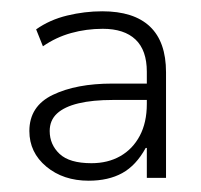

<svg xmlns="http://www.w3.org/2000/svg" viewBox="-20 -733 356 340"><path d="M137 -413Q92 -413 62 -438Q32 -463 32 -501Q32 -545 73.5 -565Q115 -585 179 -585H246V-556H180Q144 -556 119 -550Q94 -544 81 -532Q68 -520 68 -501Q68 -477 85.5 -460.5Q103 -444 142 -444Q171 -444 193 -456.5Q215 -469 227.5 -492.5Q240 -516 240 -549V-606Q240 -644 220 -663Q200 -682 162 -682Q133 -682 106 -674.5Q79 -667 56 -651L44 -681Q68 -698 99 -705.5Q130 -713 161 -713Q217 -713 245.5 -686Q274 -659 274 -605V-418H240V-471H238Q221 -440 196.5 -426.5Q172 -413 137 -413Z"/></svg>

Font: Nunito Sans 12pt ExtraLight 12pt ExtraLight
Style: Regular
Weight: 250
Version: Version 3.101;gftools[0.9.27]